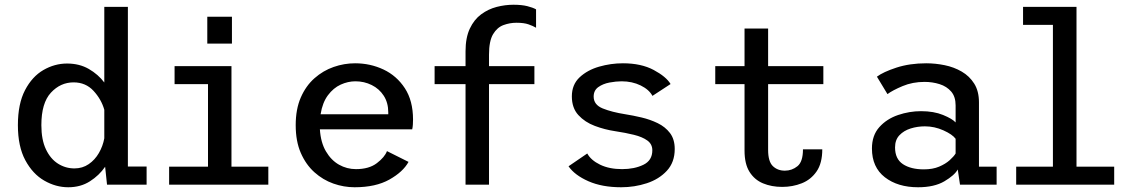

<svg xmlns="http://www.w3.org/2000/svg" viewBox="-20 -779 4767 810"><path d="M268 11Q215.5 11 166.8 -17Q118 -45 86.8 -103Q55.5 -161 55.5 -251Q55.5 -341 85.5 -398.5Q115.5 -456 163 -483.5Q210.5 -511 263 -511Q315 -511 354.8 -488Q394.5 -465 420 -431V-750H519.5V-76.5H598.5V0H431.5L423.5 -75.5Q398.5 -39 359.2 -14Q320 11 268 11ZM154.5 -251Q154.5 -189.5 173.8 -149Q193 -108.5 224.8 -88.5Q256.5 -68.5 294 -68.5Q328 -68.5 354.2 -86.5Q380.5 -104.5 397.2 -133.5Q414 -162.5 420 -195.5V-316Q407.5 -360 374.5 -395.8Q341.5 -431.5 290.5 -431.5Q235 -431.5 194.8 -388Q154.5 -344.5 154.5 -251Z M854.5 -708.5H958.5V-595H854.5ZM693.5 0V-76H857.5V-424H716.5V-500H956.5V-76H1112V0Z M1476 11Q1430.5 11 1386.5 -4.5Q1342.5 -20 1306.5 -52.2Q1270.5 -84.5 1249 -133.8Q1227.5 -183 1227.5 -251Q1227.5 -318.5 1249 -367.8Q1270.5 -417 1306.8 -449Q1343 -481 1387.5 -496.5Q1432 -512 1478 -512Q1542 -512 1597.8 -485.8Q1653.5 -459.5 1688 -406.8Q1722.5 -354 1722.5 -274.5Q1722.5 -265 1721.8 -253.2Q1721 -241.5 1719 -233.5H1329.5Q1333 -178 1355 -140.5Q1377 -103 1410.2 -84.2Q1443.5 -65.5 1481.5 -65.5Q1537 -65.5 1570 -90.8Q1603 -116 1612.5 -141.5L1703.5 -96Q1680.5 -54 1622.8 -21.5Q1565 11 1476 11ZM1479.5 -436Q1448 -436 1417.2 -422Q1386.5 -408 1363.5 -377.2Q1340.5 -346.5 1332.5 -297H1618V-305Q1618 -345.5 1599 -375Q1580 -404.5 1548.2 -420.2Q1516.5 -436 1479.5 -436Z M1944 0V-424H1813.5V-500H1944V-562.5Q1944 -620 1962 -658.2Q1980 -696.5 2009.8 -718.5Q2039.5 -740.5 2075.2 -749.8Q2111 -759 2146 -759Q2181 -759 2204.8 -753Q2228.5 -747 2241.5 -739.5V-662Q2229 -669.5 2209.8 -676.2Q2190.5 -683 2159 -683Q2130.5 -683 2104 -673.2Q2077.5 -663.5 2060.2 -634.8Q2043 -606 2043 -548.5V-500H2234.5V-424H2043V0Z M2600.5 11Q2520 11 2462.2 -14.5Q2404.5 -40 2378.5 -77.5L2457.5 -131.5Q2473 -103 2511.8 -84.2Q2550.5 -65.5 2604.5 -65.5Q2656.5 -65.5 2694.2 -83.8Q2732 -102 2732 -145Q2732 -171 2711 -186.2Q2690 -201.5 2654.5 -210.2Q2619 -219 2575.5 -225.5Q2531.5 -232 2489.5 -247.8Q2447.5 -263.5 2420 -293.5Q2392.5 -323.5 2392.5 -372.5Q2392.5 -422 2425.2 -452.8Q2458 -483.5 2507.5 -497.8Q2557 -512 2608 -512Q2685 -512 2737.8 -483.8Q2790.5 -455.5 2809 -424.5L2732.5 -374.5Q2718.5 -401 2682.8 -418.5Q2647 -436 2602.5 -436Q2579 -436 2551.2 -430.8Q2523.5 -425.5 2504 -411.5Q2484.5 -397.5 2484.5 -371.5Q2484.5 -337 2522.8 -321.5Q2561 -306 2618 -297Q2650 -292 2686.2 -283.5Q2722.5 -275 2754.5 -259.5Q2786.5 -244 2806.5 -217.8Q2826.5 -191.5 2826.5 -150.5Q2826.5 -94.5 2793.5 -58.8Q2760.5 -23 2708.8 -6Q2657 11 2600.5 11Z M3121 -143.5V-424H2997.5V-500H3121V-658.5H3220.5V-500H3453.5V-424H3220.5V-146.5Q3220.5 -97.5 3240.5 -78.2Q3260.5 -59 3291 -59Q3321 -59 3344.2 -77.8Q3367.5 -96.5 3367.5 -149H3449Q3449 -90.5 3425 -55.8Q3401 -21 3362.5 -5.8Q3324 9.5 3280 9.5Q3235 9.5 3199 -5.5Q3163 -20.5 3142 -54Q3121 -87.5 3121 -143.5Z M3853 11Q3767.5 11 3713 -31.2Q3658.5 -73.5 3658.5 -152.5Q3658.5 -208 3689.8 -242.8Q3721 -277.5 3768.8 -293.8Q3816.5 -310 3865.5 -310Q3919.5 -310 3958.5 -294Q3997.5 -278 4011.5 -262.5V-334.5Q4011.5 -371 3992.8 -392.8Q3974 -414.5 3944 -424Q3914 -433.5 3880.5 -433.5Q3830 -433.5 3787.8 -415.8Q3745.5 -398 3724 -382L3679.5 -455.5Q3706 -475.5 3762 -493.8Q3818 -512 3887.5 -512Q3926 -512 3965.2 -504Q4004.5 -496 4037.2 -477Q4070 -458 4090 -426.2Q4110 -394.5 4110 -347V-76H4184.5V0H4030L4020.5 -64Q4007 -39.5 3964.2 -14.2Q3921.5 11 3853 11ZM3877.5 -64.5Q3915 -64.5 3942 -76Q3969 -87.5 3986.5 -103.2Q4004 -119 4011.5 -131.5V-193.5Q3998 -212 3960.2 -229Q3922.5 -246 3882 -246Q3850.5 -246 3821.8 -237Q3793 -228 3774.5 -208.5Q3756 -189 3756 -157Q3756 -108.5 3789.2 -86.5Q3822.5 -64.5 3877.5 -64.5Z M4267 0V-76H4422V-674H4296V-750H4521.5V-76H4680.5V0Z"/></svg>

Font: Trispace
Style: Regular
Weight: 400
Designer: Tyler Finck
Foundry: Etcetera Type Company
Version: Version 1.210; ttfautohint (v1.8.3)